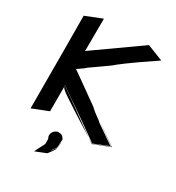

<svg xmlns="http://www.w3.org/2000/svg" viewBox="-200 -743 995 1088"><g transform="rotate(30 298.0 -199.5)"><path d="M155 -188 348 -51C138 -203 231 -136 454 22L551 -17L427 -103C439 -98 400 -124 370 -147C366 -150 376 -144 381 -141C358 -157 357 -159 366 -153L356 -160L362 -157C173 -292 164 -298 164 -298C166 -300 203 -325 204 -326C213 -333 211 -333 215 -336C257 -365 347 -428 343 -428C343 -428 393 -471 555 -579L558 -581L454 -622C329 -533 379 -569 157 -412L158 -624L50 -581C51 -286 52 -460 52 24L156 -17V-178C155 -181 155 -184 155 -188ZM156 -178C161 -161 197 -138 421 4L156 -186ZM561 -16C447 -96 472 -78 431 -106C463 -83 526 -39 557 -17L454 24C443 17 432 10 421 4L453 26ZM297 108C297 111 297 133 296 138C295 140 295 141 295 142V143C282 157 263 193 277 163L283 156V155C285 154 287 151 289 149L285 153C290 147 293 141 293 141C295 137 295 136 295 107V103H296C297 102 296 94 296 93C296 92 297 94 297 94C296 91 297 90 297 92V90C297 91 297 90 298 91C297 86 295 82 291 77C285 68 278 65 268 62C266 62 266 63 266 63C259 61 253 61 247 63C245 64 245 65 245 65C238 67 224 76 220 94C217 102 219 115 225 124C226 124 225 157 225 157C216 178 205 193 191 225C274 191 260 199 266 191C298 152 295 143 296 140C297 136 297 132 299 108C299 108 299 105 298 103C298 105 298 107 297 108Z"/></g></svg>

Font: HIVNotRetro
Style: Regular
Weight: 400
Designer: Feorag
Foundry: Feorag
Version: Version 1.000;PS 001.000;hotconv 1.0.88;makeotf.lib2.5.64775